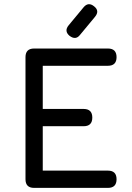

<svg xmlns="http://www.w3.org/2000/svg" viewBox="-20 -914 643 934"><path d="M318 -740Q291 -763 314 -791L387 -879Q410 -906 438 -883Q466 -861 442 -832L369 -744Q348 -717 318 -740ZM146 0Q104 0 104 -42V-636Q104 -678 146 -678H505Q547 -678 547 -636Q547 -594 505 -594H188V-384H387Q429 -384 429 -342Q429 -300 387 -300H188V-84H505Q547 -84 547 -42Q547 0 505 0Z"/></svg>

Font: Jura
Style: Bold
Weight: 700
Designer: Daniel Johnson, Alexei Vanyashin
Foundry: Daniel Johnson
Version: Version 5.103